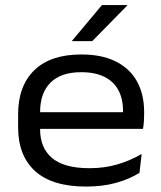

<svg xmlns="http://www.w3.org/2000/svg" viewBox="-20 -708 624 742"><path d="M312.5 13Q182 13 116 -46.5Q50 -106 50 -216.5V-266Q50 -376 112.8 -436.8Q175.5 -497.5 294 -497.5Q374.5 -497.5 428.5 -470Q482.5 -442.5 509.8 -392.8Q537 -343 537 -275.5V-265Q537 -251.5 536 -237.2Q535 -223 532.5 -210H453.5Q454.5 -228 455 -245.8Q455.5 -263.5 455.5 -279Q455.5 -326 437.5 -359.5Q419.5 -393 383.5 -411Q347.5 -429 294 -429Q215 -429 175 -388.5Q135 -348 135 -275.5V-248.5V-238.5V-207.5Q135 -174 145.8 -146.5Q156.5 -119 179.2 -99Q202 -79 238.2 -68.5Q274.5 -58 326 -58Q383.5 -58 433.2 -72.5Q483 -87 527.5 -113L519 -40Q479.5 -15.5 428 -1.2Q376.5 13 312.5 13ZM92 -210V-274.5H515.5V-210ZM374 -688.5H471.5V-686.5L336.5 -549H258.5V-550.5Z"/></svg>

Font: Anek Gujarati SemiExpanded
Style: Regular
Weight: 400
Width: 6
Designer: Mrunmayee Ghaisas (Gujarati), Yesha Goshar (Latin)
Foundry: Ek Type
Version: Version 1.003